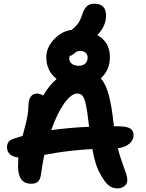

<svg xmlns="http://www.w3.org/2000/svg" viewBox="-20 -1028 793 1045"><path d="M618.2 -2.9Q590.8 -2.9 570.3 -20Q549.8 -37.1 526.9 -79.1Q497.6 -128.4 482.9 -216.8Q427.7 -213.9 372.8 -207.8Q317.9 -201.7 293.2 -197.5Q268.6 -193.4 221.2 -185.1Q210 -130.4 203.1 -80.1Q200.2 -53.2 187.5 -40.5Q174.8 -27.8 149.9 -27.8Q78.1 -27.8 78.1 -124Q78.1 -140.6 80.1 -170.9Q49.8 -173.8 33.9 -188.7Q18.1 -203.6 18.1 -226.1Q18.1 -261.2 51.8 -272Q83 -282.7 103 -288.1Q105 -296.4 110.4 -316.7Q115.7 -336.9 118.2 -346.2Q120.6 -355.5 124.5 -372.8Q128.4 -390.1 130.1 -401.1Q131.8 -412.1 133.3 -426.3Q134.8 -440.4 134.8 -453.1Q134.8 -484.4 147.2 -501.7Q159.7 -519 182.1 -519Q196.3 -519 214.8 -507.8Q248 -564 288.1 -598.1Q231.9 -642.6 231.9 -716.8Q231.9 -769 274.4 -814.2Q316.9 -859.4 370.1 -865.2Q373 -867.2 378.9 -873Q399.9 -891.1 410.2 -908.4Q420.4 -925.8 430.2 -956.1Q440.4 -984.9 455.3 -996.3Q470.2 -1007.8 493.2 -1007.8Q557.1 -1007.8 557.1 -942.9Q557.1 -885.7 509.8 -836.9Q578.1 -799.8 578.1 -716.8Q578.1 -646.5 528.8 -602.1Q556.2 -569.8 572 -511.2Q587.9 -452.6 598.1 -356.9Q598.6 -354 599.1 -348.6Q599.6 -343.3 600.1 -340.8H617.2Q667.5 -340.8 687.3 -329.6Q707 -318.4 707 -292Q707 -265.6 683.6 -245.6Q660.2 -225.6 621.1 -221.2Q630.9 -182.6 644.5 -145Q658.2 -107.4 665.5 -85.7Q672.9 -64 672.9 -48.8Q672.9 -27.8 658 -15.4Q643.1 -2.9 618.2 -2.9ZM356.9 -709Q356.9 -691.4 371.3 -680.7Q385.7 -669.9 408.2 -669.9Q431.2 -669.9 444.1 -682.1Q457 -694.3 457 -715.8Q457 -731.4 445.8 -741.2Q434.6 -751 416 -751Q402.8 -751 392.8 -744.1Q382.8 -737.3 375.5 -730.7Q368.2 -724.1 360.8 -724.1H358.9Q356.9 -714.4 356.9 -709ZM400.9 -519Q367.7 -519 329.3 -465.1Q291 -411.1 258.8 -319.8Q359.9 -333.5 464.8 -337.9Q464.4 -341.8 463.4 -350.3Q462.4 -358.9 461.9 -362.8Q454.6 -428.2 447 -461.2Q439.5 -494.1 429.2 -506.6Q418.9 -519 400.9 -519Z"/></svg>

Font: Shantell Sans Irregular
Style: Regular
Weight: 600
Designer: Stephen Nixon, Anya Danilova, Shantell Martin
Foundry: Arrow Type
Version: Version 1.006;[9816181b4]